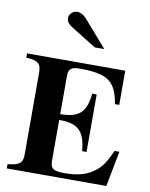

<svg xmlns="http://www.w3.org/2000/svg" viewBox="-102 -1037 870 1111"><g transform="rotate(10 333.5 -481.5)"><path d="M452 -778 315 -935C299 -953 280 -963 261 -963C235 -963 214 -943 214 -918C214 -898 225 -884 254 -866L396 -778ZM641 -208H613C583 -143 565 -113 531 -85C484 -46 427 -31 349 -31C284 -31 266 -44 266 -87V-329C375 -329 418 -293 428 -174H454V-512H428C416 -396 372 -364 266 -363V-588C266 -626 279 -642 331 -642C494 -642 545 -609 568 -475H593V-676H16V-651C85 -647 104 -631 104 -580V-101C104 -49 90 -33 16 -25V0H601Z"/></g></svg>

Font: XITS Math
Style: Bold
Weight: 700
Designer: MicroPress Inc., with final additions and corrections provided by Coen Hoffman, Elsevier (retired)
Version: Version 1.105